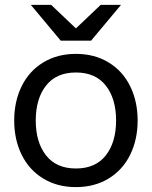

<svg xmlns="http://www.w3.org/2000/svg" viewBox="-20 -752 620 784"><path d="M38 -260Q38 -338 68.5 -400Q99 -462 156.5 -497Q214 -532 290 -532Q366 -532 423.5 -497Q481 -462 511.5 -400Q542 -338 542 -260Q542 -182 511.5 -120Q481 -58 423.5 -23Q366 12 290 12Q214 12 156.5 -23Q99 -58 68.5 -120Q38 -182 38 -260ZM290 -64Q370 -64 412 -117.5Q454 -171 454 -260Q454 -349 412 -402.5Q370 -456 290 -456Q210 -456 168 -402.5Q126 -349 126 -260Q126 -171 168 -117.5Q210 -64 290 -64ZM106 -732H189L290 -636L391 -732H474L352 -586H228Z"/></svg>

Font: Aspekta 400
Style: Regular
Weight: 400
Designer: Ivo Dolenc
Version: Version 2.000